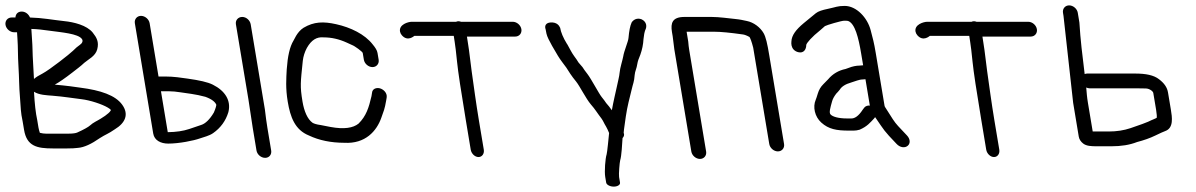

<svg xmlns="http://www.w3.org/2000/svg" viewBox="-56 -546 4446 714"><path d="M138.8 -190.1C185.9 -186.2 205.5 -182.1 247.7 -177C277.8 -173.5 323.3 -158.9 345.1 -145.8C359.6 -137.1 356.2 -136.4 354.9 -133.8C352.7 -129.5 344.6 -122.2 334.7 -115.2L318.7 -104.8C306.4 -96.9 290.6 -90.6 278.6 -79.3C272.7 -73.9 256.5 -64.5 231.3 -53.2C226.1 -50.8 215.2 -49 199.3 -49H114.8C108.1 -49 100.9 -49.9 92.2 -52.1C90.2 -58.4 88.3 -64.5 87.1 -71.5L82.4 -99.8L82.3 -100.2C76.8 -125.1 72.8 -160.2 70.4 -204.8C89.7 -192.6 116.8 -191.9 138.8 -190.1ZM65 -359.6C64.7 -384.2 61.9 -413.4 60.6 -438.4C83.9 -437.8 103.7 -435.2 129.5 -431.6C173 -425.6 234.1 -420.9 248.4 -401.3C253.8 -394.4 250.1 -385.2 241.2 -379.3C233.1 -373.9 224.5 -366.5 215.2 -357C204.7 -346.4 129.3 -286.9 101.9 -272.4C88.7 -265.8 78.2 -259.2 70.3 -252.4C69 -283.8 65.2 -335.1 65 -359.6ZM1.4 -481H-12.6C-27.6 -481 -38 -468.5 -35.5 -453.5C-33 -438.5 -18.5 -426 -3.4 -426H7.4C7.7 -419.7 8.2 -412.1 8.8 -403.9C11.4 -368.6 10 -340.8 12.6 -300C15.6 -253.4 14.5 -227.4 18.4 -182.2C21.5 -144.9 20.4 -130.3 28.4 -93.4L33.5 -63C43.6 -2.2 81.5 6 140.5 6H193.7C210.4 6 222.9 5.4 234 3.9C257 2.1 283.8 -10.4 315.7 -32.7C335.7 -45.7 346.5 -48 371.1 -65.2C409.9 -88.7 424.4 -120.8 398.3 -156.8C373.2 -191.6 318.5 -210.3 242.8 -220C228.7 -221.9 216.1 -223.6 205.2 -225.2C188.4 -227.6 169.2 -229.1 147.7 -231.2C164.1 -240.2 185.9 -255.2 212.9 -276.2L236.2 -294.3C243.7 -300.1 250.8 -306.2 257.4 -312.4C272.5 -325.6 298.9 -336.9 305.6 -362.7C312.8 -390.1 303.4 -406.5 288.9 -424.7C266.9 -452.3 218.1 -463.9 183.4 -467.4C137.9 -472.3 102.9 -479.6 55.5 -480.9C50.5 -493.4 38.5 -503 24.7 -503C12 -503 2.3 -495.5 1.4 -481Z M952.4 13.5 938.5 -70C935.2 -90.1 932.1 -112.7 929.2 -137.8L929.2 -138.1L876.3 -455.5C873.9 -469.9 860.5 -483 844.8 -483C829.8 -483 818.7 -471.1 821.3 -455.5L867.8 -176.5L883.9 -70.2L897.8 13.5C900.4 29.1 915.1 41 930 41C945.8 41 954.9 27.9 952.4 13.5ZM574.1 -206.5C585.3 -206.5 599.3 -205.3 616 -202.6L656.1 -196.8C673.2 -194.2 689.3 -190.9 707.8 -186C732.5 -177 744.3 -166.6 748.4 -156.4C748.5 -154 746.7 -144.4 739.3 -127.6C723.9 -101.5 707.4 -86.1 692.3 -81.4C686.2 -79.5 671.5 -74.5 647.8 -66.3C625.2 -58.7 599.1 -54.9 567.9 -54.5L542.6 -206.5ZM445.5 -459.5 513.8 -49.4C518 -23.9 542 -12 569.5 -12C609.9 -12 664 -22.9 686.9 -31.1C701.8 -36.4 721.7 -40.6 736.3 -50.8C764.3 -70.3 783.5 -96.6 793.3 -129L793.3 -129.3L793.4 -129.5C803.9 -172 781.4 -208.1 735.3 -231.2C716.5 -240.6 685.8 -247.5 640.7 -253.8C618.6 -256.9 590.3 -261.5 558.2 -261.5H533.5L500.5 -459.5C498 -474.5 483.4 -487 468.4 -487C453.4 -487 443 -474.5 445.5 -459.5Z M1352.1 -324 1347.9 -349C1346.3 -358.9 1339.7 -369.1 1329.8 -381C1300.6 -418.7 1247.9 -444.1 1194.1 -456C1146.8 -466.6 1111.5 -465.7 1072.8 -442.7C1047.7 -427.1 1036.5 -394.5 1035.5 -395.1C1021.6 -372.4 1013.7 -336.9 1010.3 -288.1C1008.6 -253.6 1005.5 -218.9 1014 -168C1023.5 -111 1040.6 -63 1092.9 -42.1C1130.6 -24.2 1174.2 -15.1 1224.6 -15C1302.6 -10.5 1344.7 -58.6 1362.2 -108.5C1370.2 -130.9 1374.8 -140.8 1379.9 -171.2L1381.9 -183C1384.8 -200.7 1369.7 -213.7 1357.5 -217.3C1345.7 -220.8 1328.2 -217.7 1327.2 -199.1L1325.4 -188.1C1315.6 -145.8 1305.9 -114.4 1277.2 -86.2C1257 -70 1223.6 -64.5 1172.9 -73.9C1165.1 -75.7 1153.5 -78 1137 -80.9C1121.8 -82.9 1111.8 -86.1 1106.3 -89.4C1087.4 -102.8 1075 -132.2 1069 -168C1059.2 -226.8 1061.7 -237.9 1070 -319.7C1071.9 -336.4 1077 -352.4 1085.2 -367.8C1102.3 -398 1122.3 -409.1 1146.4 -407.1L1147 -407H1147.5C1176.5 -407 1204.9 -400.6 1233.4 -387.6C1239.2 -384.9 1245.9 -381.9 1253.5 -378.4C1262.3 -375.5 1292.1 -353.9 1292.9 -349L1297.1 -324C1299.6 -309 1314.1 -296.5 1329.2 -296.5C1344.2 -296.5 1354.6 -309 1352.1 -324Z M1743.1 10.5 1724.8 -99C1714.1 -163.2 1706 -224.7 1697.9 -281.8C1692.2 -322.3 1690.2 -349.4 1683.9 -387.3C1682.4 -396.2 1681.4 -402.5 1680.4 -410H1860C1875.1 -410 1885.4 -422.5 1882.9 -437.5C1880.4 -452.5 1865.9 -465 1850.9 -465H1658.4C1655 -466.2 1652.1 -467 1649 -467C1645.7 -467 1643 -466.4 1640 -465H1475.1C1462.2 -465 1426.6 -455 1431.6 -428.3C1432.5 -423.5 1435 -418.7 1438.6 -414.6C1460.3 -390 1483.4 -411.8 1485 -412.7H1631.4C1632.1 -407.6 1633.5 -398.3 1634.9 -389.9C1637.2 -376.3 1640.1 -351.5 1643.7 -316C1647.4 -279.6 1658.2 -207.8 1676.2 -99.7L1694.5 10.5C1697 25.5 1710.1 38 1723.4 38C1736.7 38 1745.6 25.5 1743.1 10.5Z M2226.4 148C2240.5 148 2251.1 141.2 2249.7 133L2246.2 112C2244.5 101.9 2248.2 57.3 2250.4 49.7C2255.5 34 2257.6 -11.4 2259.1 -32.6C2264.2 -37.6 2266.6 -44.3 2263.3 -52.4C2264.6 -69.9 2267.1 -80 2271.3 -113.1C2276.7 -150.7 2285.4 -181.3 2293 -213.1C2297.6 -233.8 2302.5 -242.1 2304.1 -266.5C2305.4 -282.3 2311.4 -289.8 2314.3 -309.7C2315.3 -316.5 2318.9 -328 2325.4 -343C2332 -361.5 2335.9 -380.7 2337 -400.5C2338.4 -415.4 2340.8 -426.8 2343.5 -434C2350.2 -446.6 2349.4 -464.5 2330.4 -474C2312.8 -481.1 2299.3 -472.3 2293 -462.7C2287.1 -449.8 2283.5 -430.8 2281.2 -404.7C2280.2 -391.1 2264.5 -356.2 2261.6 -336.1C2259.1 -321.9 2249.6 -293.7 2248.2 -275.8C2247.4 -263 2241.1 -240.2 2238.4 -225.9C2233.5 -202.9 2225.2 -169.4 2219.3 -136C2216.4 -139.8 2210.6 -147.4 2208.8 -150.2L2198.3 -162.6C2194.3 -168.8 2188.8 -176.2 2181.5 -185.2C2170.5 -198.8 2143.2 -251.9 2128.1 -271.4C2120.3 -281.3 2114.3 -289.7 2110.3 -296.2L2110.1 -296.5L2095.4 -313.5C2091.1 -320.7 2085.1 -329.6 2079.4 -337C2069.4 -350.6 2063.4 -364.1 2053.2 -382C2053.2 -382 2053.1 -381.6 2053.1 -381.6C2053.1 -381.6 2052.8 -382 2052.8 -382C2038.1 -405.7 2029.8 -426.1 2027 -443C2027 -443 2027.2 -442 2027.2 -442C2027.2 -442 2026.8 -443 2026.8 -443C2023.4 -451 2014.9 -463.7 1991.9 -462.5C1973 -461.4 1968.5 -449.1 1973 -437.2C1973.6 -433.8 1974.7 -427.8 1976.2 -420.8C1980.6 -399.4 2013.1 -349 2018.8 -338.4C2028.1 -322.8 2040.6 -307.5 2050 -294.5L2064.8 -271.5C2070.7 -262.7 2077.7 -253.3 2086.5 -242.6C2099.8 -226.2 2122.9 -179.3 2141.1 -157.9C2157.3 -139.8 2165.1 -125.4 2181.3 -104.5C2188.4 -94.3 2189.5 -88.6 2198 -75C2201.9 -68.5 2204.8 -61.4 2209.1 -51.4C2207.6 -36 2202 21.9 2199.9 28C2195 42.9 2191.2 91.3 2194.7 112L2198.2 133C2199.5 141.2 2212.4 148 2226.4 148Z M2569.9 17.5 2507 -360.3C2505.4 -369.9 2504.2 -380.2 2503.4 -391.2L2503.3 -391.8L2497.9 -424.7C2497.7 -426 2497.7 -425.7 2497.4 -428C2497.4 -428 2497.7 -428 2498.5 -428H2599.8C2624 -428 2659.4 -424.6 2707.1 -417.8C2712.7 -417 2720.6 -414.3 2731.2 -408.4C2733.7 -404.9 2739 -392.6 2745 -368.6L2804.7 -10.5C2807.2 4.5 2821.7 17 2836.7 17C2851.8 17 2862.2 4.5 2859.7 -10.5L2804.5 -341.4C2797.7 -382.7 2791.9 -408.5 2783.6 -422.8C2771.1 -444.5 2746.7 -463 2721.2 -468L2700.9 -472.2C2695.2 -473.4 2687.5 -474.4 2677.1 -475.5C2654.9 -477.8 2617.5 -483 2590.7 -483H2489.4C2444.2 -483 2437.3 -460.4 2442.8 -427.3L2445.5 -411.3L2451.6 -362.8L2514.9 17.5C2517.4 32.5 2532 45 2547 45C2562 45 2572.4 32.5 2569.9 17.5Z M3158.5 -146.3 3158.3 -146.1 3151.8 -137.5 3151.6 -137.2C3136.7 -114.2 3122.4 -105.5 3110.6 -105.5H3093.8C3060.5 -105.5 3041.1 -112.4 3033.9 -119.2L3033.6 -119.5L3033.2 -119.8C3025.7 -126.2 3031.9 -145.8 3038.3 -169.1C3040.5 -177.2 3045 -186.3 3053.6 -197.6C3057.5 -201.5 3063 -207.4 3066.6 -212.2L3066.9 -212.6L3067.2 -213C3073.7 -223.7 3087.4 -233.1 3109.8 -239.4C3123.6 -243.2 3138.5 -250.5 3151.8 -250.5H3152.3L3162.4 -251.4L3178.7 -153.3C3171.4 -154.3 3163.6 -152.1 3158.5 -146.3ZM3200.9 -106.7C3233.5 -59.7 3228.8 -62.4 3278 -11C3291.1 3.3 3309.5 5 3319.6 -3.9C3329.8 -12.2 3329.6 -28.7 3316.8 -42.2C3301.3 -58.4 3297.7 -62.7 3283.8 -77.3C3270 -91.7 3258.4 -111.8 3245.8 -131.5L3235.7 -147.3C3234.4 -149.3 3233.6 -151.2 3233.3 -153.3L3200.7 -348.9C3193.9 -389.9 3190.1 -401.4 3181.8 -433.7C3169.7 -480.6 3128.5 -524 3085.3 -524C3058.3 -524 3053.4 -519.5 3022.7 -513.1C3001.5 -508.7 2987.1 -504.2 2977.7 -496.7C2963 -484.9 2947.6 -471.9 2932.5 -459.6C2904.5 -436.2 2887.8 -414.9 2887 -391.4C2886.1 -382 2887 -370.3 2895.8 -361.2C2900.7 -356.2 2906.8 -353.3 2912.7 -351.9C2932.8 -347 2942.4 -362.3 2942.3 -379.3C2944.5 -387 2961.5 -407.6 2995.6 -434.8C3003.1 -441 3007.7 -445.1 3011.7 -448.9C3017.7 -452.7 3073.1 -469 3083.2 -469C3090.8 -469 3096.7 -468.6 3097.7 -468.1L3098.2 -467.9C3123.4 -458.3 3136.6 -406.1 3146.4 -347.1L3153.8 -303.1C3153.8 -303.1 3152 -303 3151.3 -303L3140.9 -302.1C3128.2 -302 3113.4 -299 3100.6 -293.8L3088.3 -289.4C3063.4 -284.5 3040.5 -271.4 3023.7 -251.2C3020 -247.1 3014 -240.9 3005.7 -232.8C2996.1 -223.4 2989.3 -211.8 2985.3 -198.4C2981.7 -186.5 2979 -178.3 2977.4 -174.7C2965.9 -148.4 2973.9 -112.1 2998 -90.4C3025.5 -65.4 3055.6 -60.3 3100.4 -60.3H3118.6C3125.8 -60.3 3133 -61.4 3140.3 -63.6L3140.9 -63.7L3141.5 -64C3169 -76 3179.9 -90 3194.1 -105L3194.6 -105.5L3198.3 -110.4C3199.2 -109.1 3200 -107.9 3200.9 -106.7Z M3660.1 10.5 3641.8 -99C3631.1 -163.2 3623 -224.7 3614.9 -281.8C3609.2 -322.3 3607.2 -349.4 3600.9 -387.3C3599.4 -396.2 3598.4 -402.5 3597.4 -410H3777C3792.1 -410 3802.4 -422.5 3799.9 -437.5C3797.4 -452.5 3782.9 -465 3767.9 -465H3575.4C3572 -466.2 3569.1 -467 3566 -467C3562.7 -467 3560 -466.4 3557 -465H3392.1C3379.2 -465 3343.6 -455 3348.6 -428.3C3349.5 -423.5 3352 -418.7 3355.6 -414.6C3377.3 -390 3400.4 -411.8 3402 -412.7H3548.4C3549.1 -407.6 3550.5 -398.3 3551.9 -389.9C3554.2 -376.3 3557.1 -351.5 3560.7 -316C3564.4 -279.6 3575.2 -207.8 3593.2 -99.7L3611.5 10.5C3614 25.5 3627.1 38 3640.4 38C3653.7 38 3662.6 25.5 3660.1 10.5Z M3958 -462.3 3957.9 -462.9 3952 -498.5C3949.5 -513.5 3934.9 -526 3919.9 -526C3904.9 -526 3894.5 -513.5 3897 -498.5L3898.9 -486.8L3934.8 -163.5L3955.7 -37.7C3957.4 -27.9 3963.4 -18.9 3972 -12.3C3984.3 -2.8 4001.5 -2 4024.2 -2H4076.2C4113.4 -2 4145 -7 4172.5 -17.8C4197.1 -24.2 4220.8 -32.4 4239.9 -41.8C4258.2 -50.7 4270.9 -56.4 4277.1 -58.6C4309.3 -70 4302.8 -110.2 4298.2 -138.2L4287.5 -202.2C4284.4 -220.9 4273.6 -236.5 4254.4 -251.1C4235 -266.6 4204.9 -272.5 4165.3 -272.5H3987.1C3984.2 -272.5 3980.5 -271.7 3977.6 -270.6C3969 -340.3 3961.8 -398.5 3958 -462.3ZM3996.3 -217.5H4174.5C4185 -217.5 4195.3 -217.3 4205.2 -217C4218.8 -216.6 4231.8 -206.7 4232.8 -200.3L4243.2 -138.2C4246 -121.5 4246.3 -110.6 4245.9 -108.5C4244.4 -106 4227.9 -100.6 4213.6 -93.3C4207 -90.1 4184 -81.7 4147.9 -69.4C4123.6 -61.2 4096.8 -57 4067 -57H4015C4012.3 -57 4009.8 -57 4007.5 -57.1L3989.8 -163.2C3985.8 -187.2 3985.4 -198.6 3983.4 -220.6C3987.4 -218.8 3992.1 -217.5 3996.3 -217.5Z"/></svg>

Font: MewTooHand
Style: BdCondLta
Weight: 400
Designer: Mew Too, Robert Jablonski
Version: Version 0.77